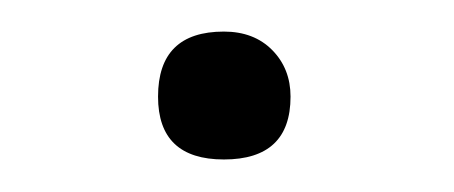

<svg xmlns="http://www.w3.org/2000/svg" viewBox="-20 -411 286 121"><path d="M121.1 -391.1Q140.1 -391.1 151.6 -379.4Q163.1 -367.7 163.1 -350.1Q163.1 -310.5 121.1 -310.5Q79.6 -310.5 79.6 -350.1Q79.6 -391.1 121.1 -391.1Z"/></svg>

Font: Mardoto Light
Style: Regular
Weight: 400
Designer: Christian Robertson, Vahan Hovhannisyan
Foundry: Google
Version: Version 1.000